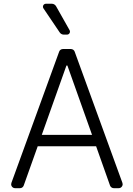

<svg xmlns="http://www.w3.org/2000/svg" viewBox="-20 -984 696 1004"><path d="M38.4 -20.6Q38.4 -23.1 39.8 -28.1L289.4 -714.1Q291.5 -720.2 296.9 -723.9Q302.2 -727.6 308.9 -727.6H350.9Q357.2 -727.6 362.7 -723.9Q368.3 -720.2 370.4 -714.1L620 -28.1Q621.4 -23.1 621.4 -21Q621.4 -12.4 615.4 -6.2Q609.4 0 600.5 0H574.9Q568.5 0 563 -3.9Q557.5 -7.8 555.4 -13.8L482.6 -219.1H177.2L104 -13.8Q101.9 -7.8 96.6 -3.9Q91.3 0 84.5 0H59.3Q50.4 0 44.4 -6Q38.4 -12.1 38.4 -20.6ZM461.3 -278.8 332.4 -641.3H327.4L198.5 -278.8ZM220.2 -964.5H250.7Q257.8 -964.5 263.8 -960.9Q269.9 -957.4 273.4 -951L343.8 -826.3Q345.9 -822.8 345.9 -818.5Q345.9 -812.1 341.4 -807.5Q337 -802.9 330.3 -802.9H313.9Q307.5 -802.9 301.7 -805.9Q295.8 -808.9 292.3 -814.3L207.4 -940Q204.5 -944.6 204.5 -948.9Q204.5 -955.3 209 -959.9Q213.4 -964.5 220.2 -964.5Z"/></svg>

Font: DeltaSans Light
Style: Regular
Weight: 300
Designer: Rasmus Andersson
Foundry: rsms
Version: Version 3.012